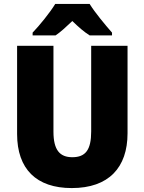

<svg xmlns="http://www.w3.org/2000/svg" viewBox="-20 -947 735 977"><path d="M436 -927H261C236 -885 180 -816 146 -781V-767H263C291 -786 315 -809 348 -840C380 -809 406 -786 436 -767H550V-781C514 -822 464 -882 436 -927ZM629 -269V-714H444V-278C444 -184 415 -147 348 -147C284 -147 252 -184 252 -277V-714H67V-265C67 -87 165 10 345 10C533 10 629 -94 629 -269Z"/></svg>

Font: Noto Sans Devanagari UI SemiCondensed Black
Style: Regular
Weight: 900
Width: 4
Designer: Jelle Bosma - Monotype Design Team
Foundry: Monotype Imaging Inc.
Version: Version 2.004